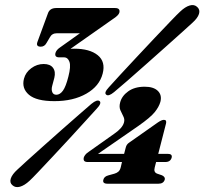

<svg xmlns="http://www.w3.org/2000/svg" viewBox="-20 -732 814 765"><path d="M481 -144Q484 -157 495 -164L609.5 -244.5Q624.5 -254.5 633 -254.5Q645 -254.5 641.5 -240L610.5 -119H648.5Q667.5 -119 664 -104Q659 -86.5 639 -86.5H602L596.5 -65Q591 -45.5 606.5 -40L625.5 -33.5Q639 -27 636.5 -16.5Q631.5 0 611.5 0H408.5Q387 0 392 -16.5Q395 -29 412.5 -33.5L436 -40Q445 -42.5 451.5 -48Q458 -53.5 461 -65L466 -86.5H329Q309.5 -86.5 314 -105Q315.5 -109.5 319.8 -115.2Q324 -121 334 -127.5L435 -199Q468 -221.5 474 -244Q477.5 -256.5 471.5 -268Q465.5 -279.5 459.8 -292.5Q454 -305.5 458.5 -323Q465 -349.5 490.8 -368Q516.5 -386.5 556.5 -386.5Q592 -386.5 609 -369.8Q626 -353 619 -326Q613.5 -306.5 596.5 -285.2Q579.5 -264 531 -230L370.5 -119H474.5ZM434.5 -365Q412 -346.5 403 -355Q393.5 -362.5 413.5 -384Q429.5 -402 459.5 -434.5Q489.5 -467 525.8 -505.8Q562 -544.5 597.2 -581.8Q632.5 -619 659.5 -647.2Q686.5 -675.5 698 -686Q718 -705 736 -710.2Q754 -715.5 766 -704Q778 -693 772.8 -676.5Q767.5 -660 747.5 -642Q736 -631.5 707 -605.2Q678 -579 639.5 -544.8Q601 -510.5 561 -475Q521 -439.5 487.2 -410Q453.5 -380.5 434.5 -365ZM344 -318Q367 -337 377 -329Q386 -320.5 365 -298.5Q350.5 -282.5 322.2 -251.5Q294 -220.5 259.8 -183.2Q225.5 -146 192 -110.2Q158.5 -74.5 133 -47.5Q107.5 -20.5 97.5 -11.5Q77.5 7 59.5 12Q41.5 17 29.5 6Q17.5 -4 23 -20.8Q28.5 -37.5 49.5 -56.5Q59 -65.5 86.5 -90.5Q114 -115.5 150.8 -148.2Q187.5 -181 225.8 -214.8Q264 -248.5 295.8 -276.2Q327.5 -304 344 -318ZM389 -438.5Q376 -388.5 324 -358.8Q272 -329 196.5 -329Q125 -329 95.2 -354.5Q65.5 -380 75.5 -418.5Q82 -443.5 104.5 -460.2Q127 -477 154 -477Q180 -477 191.2 -461.8Q202.5 -446.5 196.5 -422L188 -390Q184 -375.5 188.2 -365Q192.5 -354.5 204.5 -354.5Q219 -354.5 230.8 -370.8Q242.5 -387 252.5 -427Q263 -467.5 256.8 -485.5Q250.5 -503.5 235 -503.5H216Q196.5 -503.5 201 -521Q204.5 -533 218.5 -542.5L298.5 -599.5H206.5Q187 -599.5 178.5 -583L165.5 -561Q157.5 -546 142.5 -546Q122.5 -546 129 -564.5L170.5 -677.5Q177.5 -700 204 -700H438.5Q460 -700 455.5 -681.5Q452.5 -670.5 429 -655.5L261 -537.5Q268 -538 275.5 -538Q337.5 -538 369.5 -512Q401.5 -486 389 -438.5Z"/></svg>

Font: Fraunces 144pt Soft Black
Style: Italic
Weight: 900
Italic angle: -16°
Version: Version 1.000;[b76b70a41]